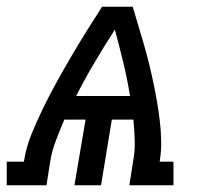

<svg xmlns="http://www.w3.org/2000/svg" viewBox="-67 -550 587 570"><path d="M-47 0V-70H4Q10 -111 26 -150.5Q42 -190 61 -229Q80 -268 101 -306Q122 -344 144 -381.5Q166 -419 189 -456Q212 -493 236 -530H327Q335 -502 343.5 -474.5Q352 -447 360 -419Q368 -391 375 -363Q382 -335 388 -306.5Q394 -278 399 -249Q404 -220 407.5 -190.5Q411 -161 411.5 -130.5Q412 -100 407 -70H448V0H317L328 -70Q334 -101 333 -132.5Q332 -164 329 -195H265L233 0H154L187 -195H124Q111 -164 99 -133Q87 -102 82 -70L71 0ZM159 -265H319Q311 -315 299 -364.5Q287 -414 274 -462Q243 -414 214 -365Q185 -316 159 -265Z"/></svg>

Font: Iosevka Curly Slab Oblique
Style: Regular
Weight: 400
Italic angle: -9°
Monospace: yes
Designer: Belleve Invis
Foundry: Belleve Invis
Version: Version 11.1.0; ttfautohint (v1.8.3)